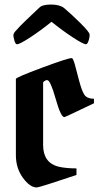

<svg xmlns="http://www.w3.org/2000/svg" viewBox="-20 -826 444 846"><path d="M188 -473Q178 -473 170 -463V-187Q170 -110 236 -92Q270 -84 317 -84V-55Q153 0 142 0Q112 0 81 -42.5Q50 -85 50 -142V-478Q50 -485 164.5 -527.5Q279 -570 296 -570Q302 -570 310 -541Q318 -512 328.5 -471Q339 -430 350.5 -410.5Q362 -391 394 -391V-371Q372 -361 319.5 -335.5Q267 -310 263 -310Q248 -310 225 -391.5Q202 -473 188 -473ZM372 -652Q366 -631 359 -631Q347 -631 300.5 -661.5Q254 -692 207 -730Q160 -692 113.5 -661.5Q67 -631 55 -631Q48 -631 43.5 -647Q39 -663 39 -670.5Q39 -678 47.5 -688Q56 -698 70 -712.5Q84 -727 98 -740Q140 -779 153.5 -792.5Q167 -806 204.5 -806Q242 -806 262 -791Q293 -765 334 -724.5Q375 -684 375 -673.5Q375 -663 372 -652Z"/></svg>

Font: Pirata One
Style: Regular
Weight: 400
Designer: Rodrigo Fuenzalida, Nicolas Massi
Foundry: Rodrigo Fuenzalida, Nicolas Massi
Version: Version 1.001